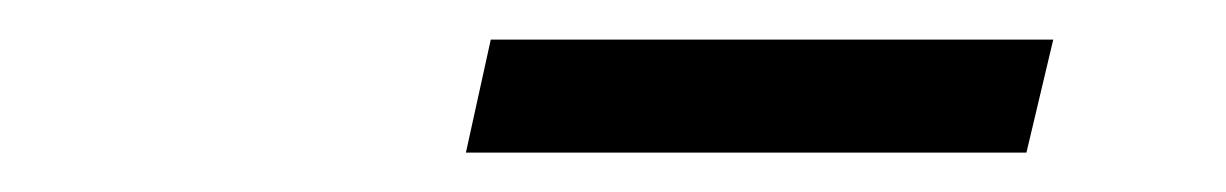

<svg xmlns="http://www.w3.org/2000/svg" viewBox="-20 -614 626 98"><path d="M230.5 -593.8H517.6L503.9 -536.1H217.8Z"/></svg>

Font: Crimson Pro Medium
Style: Italic
Weight: 500
Italic angle: -12°
Designer: Jacques Le Bailly
Foundry: Baron von Fonthausen
Version: Version 1.003